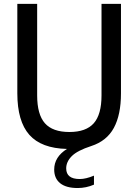

<svg xmlns="http://www.w3.org/2000/svg" viewBox="-20 -760 714 992"><path d="M605 -740V-278Q605 -167 568.2 -99.2Q531.5 -31.5 451.5 -5.5Q379 18 350.5 47Q322 76 322 110Q322 165 392 165Q423.5 165 465.5 147.5V194Q425 211.5 381.5 211.5Q322 211.5 291 186.8Q260 162 260 116Q260 51 326 9.5Q193.5 6.5 131.5 -63.5Q69.5 -133.5 69.5 -278V-740H172V-267Q172 -168.5 212 -123.2Q252 -78 338.5 -78Q424.5 -78 464.5 -123.2Q504.5 -168.5 504.5 -267V-740Z"/></svg>

Font: Encode Sans Semi Condensed Medium
Style: Regular
Weight: 500
Width: 4
Designer: Multiple Designers
Foundry: Impallari Type
Version: Version 2.000